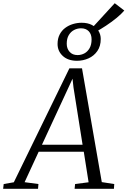

<svg xmlns="http://www.w3.org/2000/svg" viewBox="-80 -1174 794 1194"><path d="M-60.5 0 -57 -29.5 6 -40.5 351.5 -749H430L553 -41.5L630.5 -29.5L628.5 0H384L387 -29.5L471 -40.5L441 -230.5H160.5L73 -41L159 -29.5L156.5 0ZM181 -274H433.5L377 -630.5L371 -684.5L348 -634.5ZM399 -796Q343 -796 310.5 -826Q278 -856 278 -900.5Q278 -934 290.8 -959Q303.5 -984 325.2 -1000.2Q347 -1016.5 373.8 -1024.5Q400.5 -1032.5 428 -1032.5Q464.5 -1032.5 491 -1019Q517.5 -1005.5 532 -982.5Q546.5 -959.5 546.5 -932Q546.5 -887 525.5 -856.8Q504.5 -826.5 470.8 -811.2Q437 -796 399 -796ZM402 -831.5Q425 -831.5 444.8 -842Q464.5 -852.5 477 -874.2Q489.5 -896 489.5 -929Q489.5 -961 472 -979.5Q454.5 -998 424 -998Q401 -998 380.8 -987.5Q360.5 -977 347.8 -955.8Q335 -934.5 335 -902Q335 -871.5 353 -851.5Q371 -831.5 402 -831.5ZM517.5 -977 489.5 -997 633.5 -1154 693 -1108.5Q674.5 -1086.5 643.8 -1061.5Q613 -1036.5 579.2 -1014.2Q545.5 -992 517.5 -977Z"/></svg>

Font: Merriweather 60pt Light
Style: Italic
Weight: 300
Italic angle: -7.8°
Version: Version 2.101